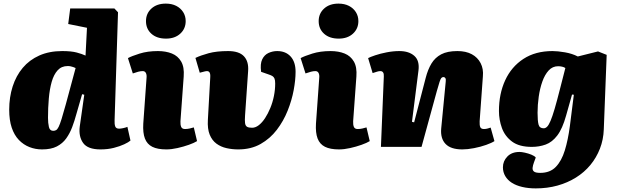

<svg xmlns="http://www.w3.org/2000/svg" viewBox="-20 -814 3428 1064"><path d="M615 -147Q614 -126 618.5 -113.5Q623 -101 640 -101Q649 -101 663 -104Q677 -107 686 -111L703 -35Q693 -26 668.5 -14.5Q644 -3 610.5 5.5Q577 14 537 14Q466 14 440.5 -22Q415 -58 422 -113L447 -289L435 -292L403 -181Q393 -144 380 -109.5Q367 -75 347 -47Q327 -19 295 -2.5Q263 14 213 14Q176 14 143 1Q110 -12 84.5 -38.5Q59 -65 45 -106.5Q31 -148 31 -206Q31 -275 50 -334.5Q69 -394 106 -438Q143 -482 198 -506.5Q253 -531 325 -531Q375 -531 405 -523Q435 -515 454 -506L462 -660L358 -681L369 -767H614L634 -746ZM275 -89Q284 -89 291 -93Q298 -97 305 -111Q312 -125 321.5 -155.5Q331 -186 345 -237L399 -437Q393 -440 385.5 -442.5Q378 -445 371 -446.5Q364 -448 355 -448Q321 -448 299.5 -424.5Q278 -401 266.5 -360.5Q255 -320 250.5 -268Q246 -216 246 -161Q246 -132 251 -110.5Q256 -89 275 -89Z M792 -381Q794 -399 788.5 -409.5Q783 -420 771 -420Q759 -420 746 -416.5Q733 -413 716 -407L689 -492Q709 -503 753.5 -517Q798 -531 855 -531Q899 -531 932.5 -517.5Q966 -504 984 -473Q1002 -442 998 -390L980 -142Q979 -123 984 -111Q989 -99 1005 -99Q1019 -99 1031.5 -102Q1044 -105 1054 -108L1072 -32Q1056 -22 1026.5 -11.5Q997 -1 963.5 6.5Q930 14 902 14Q853 14 824 -0.5Q795 -15 783 -46.5Q771 -78 774 -129ZM789 -697Q789 -739 819 -766.5Q849 -794 899 -794Q932 -794 956.5 -781.5Q981 -769 995 -747Q1009 -725 1009 -697Q1009 -655 979 -627.5Q949 -600 900 -600Q849 -600 819 -627Q789 -654 789 -697Z M1516 -531Q1563 -531 1590.5 -501Q1618 -471 1618 -416Q1618 -371 1607.5 -314.5Q1597 -258 1574 -200.5Q1551 -143 1514 -94.5Q1477 -46 1424 -16Q1371 14 1300 14Q1267 14 1235.5 7Q1204 0 1179.5 -18Q1155 -36 1142 -68Q1129 -100 1132 -150L1145 -383Q1146 -395 1144.5 -404Q1143 -413 1136.5 -417.5Q1130 -422 1114 -418L1087 -411L1063 -493Q1092 -507 1136 -519Q1180 -531 1244 -531Q1305 -531 1332 -502Q1359 -473 1355 -420L1338 -174Q1336 -147 1338 -132Q1340 -117 1349 -111.5Q1358 -106 1377 -106Q1396 -106 1414.5 -120.5Q1433 -135 1449 -159.5Q1465 -184 1478 -215.5Q1491 -247 1498 -282Q1505 -317 1505 -351Q1505 -370 1501 -379Q1497 -388 1489.5 -392.5Q1482 -397 1470 -401L1427 -416Q1421 -460 1433 -485Q1445 -510 1468 -520.5Q1491 -531 1516 -531Z M1749 -381Q1751 -399 1745.5 -409.5Q1740 -420 1728 -420Q1716 -420 1703 -416.5Q1690 -413 1673 -407L1646 -492Q1666 -503 1710.5 -517Q1755 -531 1812 -531Q1856 -531 1889.5 -517.5Q1923 -504 1941 -473Q1959 -442 1955 -390L1937 -142Q1936 -123 1941 -111Q1946 -99 1962 -99Q1976 -99 1988.5 -102Q2001 -105 2011 -108L2029 -32Q2013 -22 1983.5 -11.5Q1954 -1 1920.5 6.5Q1887 14 1859 14Q1810 14 1781 -0.5Q1752 -15 1740 -46.5Q1728 -78 1731 -129ZM1746 -697Q1746 -739 1776 -766.5Q1806 -794 1856 -794Q1889 -794 1913.5 -781.5Q1938 -769 1952 -747Q1966 -725 1966 -697Q1966 -655 1936 -627.5Q1906 -600 1857 -600Q1806 -600 1776 -627Q1746 -654 1746 -697Z M2720 -32Q2705 -22 2674 -11Q2643 0 2607 7Q2571 14 2542 14Q2478 14 2449 -16.5Q2420 -47 2425 -102L2450 -361Q2452 -375 2448 -381Q2444 -387 2438 -387Q2430 -387 2425.5 -381.5Q2421 -376 2416 -360.5Q2411 -345 2401 -310L2316 0H2091L2107 -390Q2108 -405 2103 -412.5Q2098 -420 2088 -420Q2080 -420 2070 -417Q2060 -414 2045 -409L2020 -492Q2031 -498 2059 -507.5Q2087 -517 2123 -524Q2159 -531 2193 -531Q2246 -531 2276 -504.5Q2306 -478 2299 -423L2263 -139L2275 -136L2339 -382Q2351 -429 2371 -462Q2391 -495 2425 -513Q2459 -531 2515 -531Q2562 -531 2594.5 -513.5Q2627 -496 2643.5 -464Q2660 -432 2656 -391L2638 -142Q2637 -120 2641.5 -109.5Q2646 -99 2662 -99Q2673 -99 2683 -102Q2693 -105 2699 -107Z M3160 -289 3150 -290 3117 -173Q3097 -101 3068.5 -63.5Q3040 -26 3004 -13Q2968 0 2927 0Q2857 0 2817.5 -29.5Q2778 -59 2761.5 -104.5Q2745 -150 2745 -199Q2745 -294 2779.5 -369Q2814 -444 2880.5 -487.5Q2947 -531 3042 -531Q3071 -531 3111 -524Q3151 -517 3182 -501L3294 -529L3342 -510L3326 -97Q3324 -40 3304.5 10Q3285 60 3251.5 100.5Q3218 141 3171.5 170Q3125 199 3069 214.5Q3013 230 2949 230Q2908 230 2874 222Q2840 214 2816.5 199Q2793 184 2780 162Q2767 140 2767 113Q2767 79 2791.5 53.5Q2816 28 2859 28Q2870 28 2888.5 32Q2907 36 2924.5 43Q2942 50 2949 59L2939 86Q2933 102 2931.5 115.5Q2930 129 2939 136.5Q2948 144 2974 144Q3028 144 3060 111Q3092 78 3110 19.5Q3128 -39 3138 -115ZM2993 -103Q3003 -103 3012 -112Q3021 -121 3031 -144.5Q3041 -168 3053.5 -210.5Q3066 -253 3083 -320L3113 -437Q3106 -442 3095 -444.5Q3084 -447 3073 -447Q3042 -447 3020.5 -423.5Q2999 -400 2985.5 -362Q2972 -324 2965.5 -278.5Q2959 -233 2959 -189Q2959 -144 2964.5 -123.5Q2970 -103 2993 -103Z"/></svg>

Font: Literata Black
Style: Italic
Weight: 900
Italic angle: -2°
Designer: Latin by Veronika Burian and Jose Scaglione. Greek by Irene Vlachou. Cyrillic by Vera Evstafieva
Foundry: TypeTogether
Version: Version 3.002